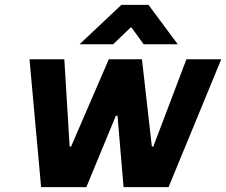

<svg xmlns="http://www.w3.org/2000/svg" viewBox="-20 -774 935 794"><path d="M102 -529H246L268 -168H274L430 -529H567L608 -168H614L751 -529H895L677 0H491L466 -295H459L337 0H150ZM482 -754H594L715 -591H574L524 -660H520L448 -591H309Z"/></svg>

Font: Be Vietnam ExtraBold
Style: Italic
Weight: 800
Italic angle: -9.778°
Designer: Gabriel Lam
Foundry: TypeRant
Version: Version 3.000